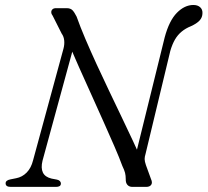

<svg xmlns="http://www.w3.org/2000/svg" viewBox="-20 -732 813 752"><path d="M146.5 -102.5 275.5 -575 247 -568Q266.5 -520.5 290.2 -467.2Q314 -414 338.8 -359.2Q363.5 -304.5 386.5 -253Q409.5 -201.5 428.5 -157.8Q447.5 -114 459 -82.5Q467 -66 469.8 -55Q472.5 -44 472.5 -30.5Q472 -16 479 -8Q486 0 498.5 0H552.5Q566.5 0 572.2 -8.2Q578 -16.5 571.5 -30.5L551.5 -85.5Q546.5 -100 546.5 -109Q546.5 -118 550 -129L647 -532.5Q654.5 -558.5 665.2 -577Q676 -595.5 691.5 -608.2Q707 -621 727 -629Q750.5 -639.5 761.8 -651.8Q773 -664 773 -681Q773.5 -695 763.8 -703.8Q754 -712.5 737.5 -712.5Q703 -712.5 672.8 -681.8Q642.5 -651 625 -585.5L504 -95.5L534 -105.5Q520 -139 499.8 -182Q479.5 -225 455.8 -274.8Q432 -324.5 407 -376.8Q382 -429 358.2 -480.8Q334.5 -532.5 314.2 -580Q294 -627.5 280 -667Q271.5 -684 263.8 -692Q256 -700 241 -700H199Q190 -700 185.2 -695.2Q180.5 -690.5 180.8 -683.8Q181 -677 186.5 -670L221.5 -600.5Q230 -589 231.5 -573.2Q233 -557.5 228.5 -541L109.5 -104Q102 -74 84.5 -56.2Q67 -38.5 43.5 -34L21 -29.5Q2 -26 2 -14Q2 -7 7 -3.5Q12 0 22.5 0H199.5Q208 0 213.2 -3Q218.5 -6 218.5 -13.5Q218.5 -18.5 214.5 -22.8Q210.5 -27 203 -28.5L182 -32.5Q156.5 -38.5 148 -56.2Q139.5 -74 146.5 -102.5Z"/></svg>

Font: Fraunces Light
Style: Italic
Weight: 300
Italic angle: -16°
Version: Version 1.000;[b76b70a41]